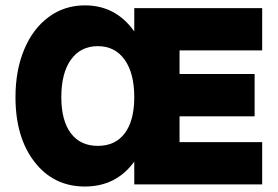

<svg xmlns="http://www.w3.org/2000/svg" viewBox="-20 -680 1024 708"><path d="M37.1 -321.8Q37.1 -420.9 69.3 -497.8Q101.6 -574.7 159.7 -617.4Q217.8 -660.2 293 -660.2Q407.2 -660.2 475.1 -564V-649.9H946.8V-494.1H642.1V-407.2H918.9V-251H642.1V-155.8H946.8V0H475.1V-84Q408.2 7.8 293 7.8Q177.7 7.8 107.4 -82.8Q37.1 -173.3 37.1 -321.8ZM475.1 -321.8Q475.1 -410.2 439.5 -460Q403.8 -509.8 340.8 -509.8Q277.3 -509.8 241.7 -460.2Q206.1 -410.6 206.1 -321.8Q206.1 -235.4 241.2 -188.7Q276.4 -142.1 340.8 -142.1Q405.3 -142.1 440.2 -188.7Q475.1 -235.4 475.1 -321.8Z"/></svg>

Font: Overused Grotesk ExtraBold
Style: Regular
Weight: 800
Version: Version 0.002